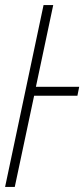

<svg xmlns="http://www.w3.org/2000/svg" viewBox="-60 -734 331 754"><path d="M-40 0 111 -714H149L81 -393H251L244 -358H74L-2 0Z"/></svg>

Font: Noto Sans Condensed ExtraLight
Style: Italic
Weight: 200
Width: 3
Italic angle: -12°
Designer: Monotype Design Team
Foundry: Monotype Imaging Inc.
Version: Version 2.013; ttfautohint (v1.8.4.7-5d5b)